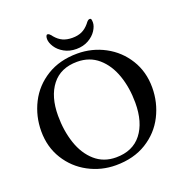

<svg xmlns="http://www.w3.org/2000/svg" viewBox="-146 -957 1055 1101"><g transform="rotate(-20 381.0 -406.0)"><path d="M39 -315Q39 -407 79.5 -487Q120 -567 198.5 -615.5Q277 -664 385 -664Q475 -664 552.5 -622.5Q630 -581 676.5 -506Q723 -431 723 -335Q723 -243 682.5 -163Q642 -83 563.5 -34.5Q485 14 376 14Q287 14 209.5 -27.5Q132 -69 85.5 -144Q39 -219 39 -315ZM602 -285Q602 -377 575.5 -453Q549 -529 496.5 -574.5Q444 -620 368 -620Q267 -620 213.5 -551.5Q160 -483 160 -366Q160 -274 186 -197Q212 -120 264.5 -74Q317 -28 392 -28Q494 -28 548 -97Q602 -166 602 -285ZM251 -801Q251 -812 254 -819Q257 -826 262 -826Q268 -826 273.5 -821.5Q279 -817 282.5 -812.5Q286 -808 288 -805Q309 -780 333.5 -769Q358 -758 391 -758Q424 -758 448.5 -769Q473 -780 494 -805Q496 -808 501 -814Q506 -820 510.5 -823Q515 -826 520 -826Q527 -826 529 -820Q531 -814 531 -801Q531 -779 514 -752.5Q497 -726 465 -708Q433 -690 391 -690Q349 -690 317 -708Q285 -726 268 -752.5Q251 -779 251 -801Z"/></g></svg>

Font: EB Garamond Medium
Style: Regular
Weight: 500
Designer: Georg Duffner and Octavio Pardo
Foundry: Georg Duffner
Version: Version 1.000